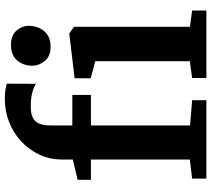

<svg xmlns="http://www.w3.org/2000/svg" viewBox="-60 -814 874 795"><g transform="rotate(-90 377.5 -417.0)"><path d="M35 0V-59L114 -68.5V-478H30V-533L114 -553V-598Q114 -648 134 -691Q154 -734 189 -766.5Q224 -799 269.2 -816.8Q314.5 -834.5 364 -834.5Q391 -834.5 406 -831.5Q421 -828.5 428 -826L427.5 -705Q415 -715 389.2 -721.2Q363.5 -727.5 333.5 -727Q305.5 -727.5 288.2 -719.2Q271 -711 263 -692.5Q255 -674 255 -643V-555H381.5V-478H255V-67.5L359.5 -59V0ZM451.5 0V-59L521 -68.5V-460L450.5 -479V-545.5L634 -567.5H636L663.5 -548V-68L731 -59V0ZM580 -645Q542 -645 522.2 -668.8Q502.5 -692.5 502.5 -721.5Q502.5 -757 524 -783Q545.5 -809 588.5 -809H589.5Q627.5 -809 647.5 -786.5Q667.5 -764 667.5 -734.5Q667.5 -699 645.8 -672Q624 -645 581 -645Z"/></g></svg>

Font: Merriweather 20pt
Style: Bold
Weight: 700
Version: Version 2.100